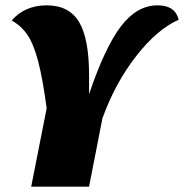

<svg xmlns="http://www.w3.org/2000/svg" viewBox="-20 -700 690 720"><path d="M571 -680Q637 -680 650 -626Q570 -591 491 -490Q412 -389 364 -256L314 0H97L155 -294Q140 -406 123 -470.5Q106 -535 83 -569Q60 -603 24 -623Q46 -650 79.5 -665Q113 -680 155 -680Q239 -680 276.5 -617.5Q314 -555 314 -418V-347Q374 -524 434 -602Q494 -680 571 -680Z"/></svg>

Font: Sansita ExtraBold Italic
Style: Regular
Weight: 800
Italic angle: -11°
Designer: Pablo Cosgaya
Foundry: Omnibus-Type
Version: Version 1.006